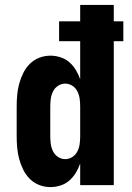

<svg xmlns="http://www.w3.org/2000/svg" viewBox="-20 -755 540 783"><path d="M186 8Q162 8 140 -0.5Q118 -9 101.5 -25.5Q85 -42 74.5 -63.5Q64 -85 58 -107.5Q52 -130 50 -153.5Q48 -177 48 -200V-320Q48 -343 50 -366.5Q52 -390 58 -412.5Q64 -435 74.5 -456.5Q85 -478 101.5 -494.5Q118 -511 140 -519.5Q162 -528 186 -528Q206 -528 226.5 -521.5Q247 -515 262.5 -501.5Q278 -488 289 -470Q300 -452 307 -432V-587H221V-668H307V-735H444V-668H483V-587H444V0H307V-88Q300 -68 289 -50Q278 -32 262.5 -18.5Q247 -5 226.5 1.5Q206 8 186 8ZM246 -106Q262 -106 275.5 -115Q289 -124 296 -138.5Q303 -153 305 -168.5Q307 -184 307 -200V-320Q307 -336 305 -351.5Q303 -367 296 -381.5Q289 -396 275.5 -405Q262 -414 246 -414Q230 -414 216.5 -405Q203 -396 196 -381.5Q189 -367 187 -351.5Q185 -336 185 -320V-200Q185 -184 187 -168.5Q189 -153 196 -138.5Q203 -124 216.5 -115Q230 -106 246 -106Z"/></svg>

Font: Iosevka Heavy
Style: Regular
Weight: 900
Monospace: yes
Designer: Belleve Invis
Foundry: Belleve Invis
Version: Version 32.5.0; ttfautohint (v1.8.4)